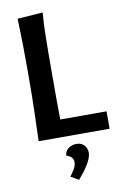

<svg xmlns="http://www.w3.org/2000/svg" viewBox="-102 -758 686 1066"><g transform="rotate(-10 241.0 -225.0)"><path d="M471 0H71Q72 -48 73.5 -84.5Q75 -121 76 -160.5Q77 -200 78 -251Q79 -302 79 -379Q79 -456 78 -532.5Q77 -609 74 -690L217 -700Q214 -668 212.5 -634.5Q211 -601 210.5 -560.5Q210 -520 209.5 -470Q209 -420 209 -356Q209 -274 209 -213Q209 -152 210 -98H471ZM208 105Q210 78 230.5 64.5Q251 51 274 51Q303 51 318.5 69Q334 87 334 110Q334 126 327 143.5Q320 161 308.5 179.5Q297 198 283 216Q269 234 255 250L210 224Q223 208 235 188Q247 168 247 148Q247 134 238 123Q229 112 208 105Z"/></g></svg>

Font: CantoraOne
Style: Regular
Weight: 400
Designer: Pablo Impallari, Rodrigo Fuenzalida
Foundry: Pablo Impallari
Version: Version 1.001; ttfautohint (v0.8) -G 200 -r 50